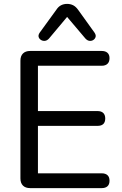

<svg xmlns="http://www.w3.org/2000/svg" viewBox="-20 -967 626 987"><path d="M135 0Q111 0 98 -13Q85 -26 85 -50V-655Q85 -679 98 -692Q111 -705 135 -705H503Q522 -705 532.5 -695.5Q543 -686 543 -668Q543 -649 532.5 -639Q522 -629 503 -629H175V-396H482Q501 -396 511 -386Q521 -376 521 -358Q521 -339 511 -329.5Q501 -320 482 -320H175V-76H503Q522 -76 532.5 -66.5Q543 -57 543 -38Q543 -19 532.5 -9.5Q522 0 503 0ZM232 -769Q222 -758 210.5 -757Q199 -756 190 -762Q181 -768 178.5 -777.5Q176 -787 184 -799L269 -916Q280 -933 294 -940Q308 -947 325 -947Q342 -947 356 -940Q370 -933 382 -916L466 -799Q474 -787 471.5 -777.5Q469 -768 460.5 -762Q452 -756 440.5 -757Q429 -758 419 -769L325 -880Z"/></svg>

Font: Nunito ExtraLight Medium
Style: Regular
Weight: 500
Version: Version 3.602